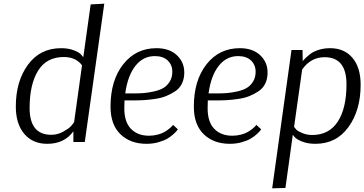

<svg xmlns="http://www.w3.org/2000/svg" viewBox="-20 -772 1981 1044"><path d="M547 -752 441 0H379V-58Q330 10 237 10Q158 10 112 -44Q66 -98 66 -193Q66 -330 132 -420Q198 -510 312 -510Q353 -510 383 -498Q413 -486 422 -474L432 -462H433L473 -748ZM259 -39Q293 -39 323.5 -56Q354 -73 365 -85Q376 -97 383 -108L426 -417Q392 -462 327 -462Q233 -462 187 -387.5Q141 -313 141 -185Q141 -39 259 -39Z M921 -93 947 -69Q945 -66 941 -60.5Q937 -55 922 -41.5Q907 -28 889 -17.5Q871 -7 841 1.5Q811 10 777 10Q689 10 635 -42Q581 -94 581 -192Q581 -335 650 -422.5Q719 -510 831 -510Q901 -510 941.5 -472Q982 -434 982 -378Q982 -344 969.5 -318Q957 -292 933 -276Q909 -260 883 -249.5Q857 -239 822.5 -234Q788 -229 761.5 -227.5Q735 -226 702 -226H657Q656 -212 656 -183Q656 -108 692.5 -71Q729 -34 790 -34Q815 -34 837.5 -40Q860 -46 874.5 -54.5Q889 -63 900 -72Q911 -81 916 -87ZM822 -467Q758 -467 716 -413.5Q674 -360 661 -264H704Q736 -264 761.5 -266Q787 -268 818 -275Q849 -282 869 -294Q889 -306 903 -328.5Q917 -351 917 -382Q917 -419 892 -443Q867 -467 822 -467Z M1374 -93 1400 -69Q1398 -66 1394 -60.5Q1390 -55 1375 -41.5Q1360 -28 1342 -17.5Q1324 -7 1294 1.5Q1264 10 1230 10Q1142 10 1088 -42Q1034 -94 1034 -192Q1034 -335 1103 -422.5Q1172 -510 1284 -510Q1354 -510 1394.5 -472Q1435 -434 1435 -378Q1435 -344 1422.5 -318Q1410 -292 1386 -276Q1362 -260 1336 -249.5Q1310 -239 1275.5 -234Q1241 -229 1214.5 -227.5Q1188 -226 1155 -226H1110Q1109 -212 1109 -183Q1109 -108 1145.5 -71Q1182 -34 1243 -34Q1268 -34 1290.5 -40Q1313 -46 1327.5 -54.5Q1342 -63 1353 -72Q1364 -81 1369 -87ZM1275 -467Q1211 -467 1169 -413.5Q1127 -360 1114 -264H1157Q1189 -264 1214.5 -266Q1240 -268 1271 -275Q1302 -282 1322 -294Q1342 -306 1356 -328.5Q1370 -351 1370 -382Q1370 -419 1345 -443Q1320 -467 1275 -467Z M1460 252 1565 -500H1625L1626 -439Q1631 -446 1639.5 -454.5Q1648 -463 1666 -477.5Q1684 -492 1713 -501Q1742 -510 1775 -510Q1852 -510 1896.5 -457.5Q1941 -405 1941 -311Q1941 -173 1875 -81.5Q1809 10 1695 10Q1654 10 1623.5 -2Q1593 -14 1583 -26L1573 -38H1572L1532 250ZM1745 -461Q1670 -461 1623 -394L1579 -82Q1584 -75 1591.5 -67Q1599 -59 1623.5 -48.5Q1648 -38 1678 -38Q1769 -38 1816.5 -110.5Q1864 -183 1864 -314Q1864 -461 1745 -461Z"/></svg>

Font: ArsenalItalic
Style: Italic
Weight: 400
Italic angle: -9°
Designer: Andrij Shevchenko
Foundry: Stairsfor.com
Version: Version 1.000